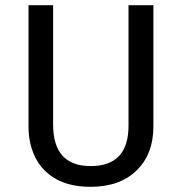

<svg xmlns="http://www.w3.org/2000/svg" viewBox="-20 -709 702 741"><path d="M330 12Q250 12 196.5 -18Q143 -48 116.5 -101Q90 -154 90 -221V-689H185V-228Q185 -68 330 -68Q476 -68 476 -224V-689H572V-221Q572 -114 507 -51Q442 12 330 12Z"/></svg>

Font: Trujillo
Style: Regular
Weight: 400
Designer: Fira Sans original fonts by bBox Type GmbH, Carrois Corporate GbR, & Edenspiekermann AG / Changes by Cristiano Sobral
Foundry: Fira Sans original fonts by bBox Type GmbH, Carrois Corporate GbR, & Edenspiekermann AG / Changes by Cristiano Sobral
Version: Version 4.301;October 17, 2021;FontCreator 14.0.0.2814 64-bi